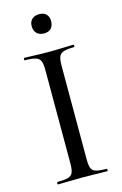

<svg xmlns="http://www.w3.org/2000/svg" viewBox="-123 -862 582 916"><g transform="rotate(-15 167.5 -404.0)"><path d="M208 -81Q208 -52 213.5 -37Q219 -22 236.5 -17Q254 -12 289 -12Q291 -12 291 -6Q291 0 289 0Q264 0 233.5 -1Q203 -2 167 -2Q132 -2 101 -1Q70 0 45 0Q43 0 43 -6Q43 -12 45 -12Q80 -12 98 -17Q116 -22 122 -37Q128 -52 128 -81V-544Q128 -573 122 -587.5Q116 -602 98 -607.5Q80 -613 45 -613Q43 -613 43 -619Q43 -625 45 -625Q70 -625 101 -623.5Q132 -622 167 -622Q203 -622 234 -623.5Q265 -625 289 -625Q291 -625 291 -619Q291 -613 289 -613Q254 -613 236.5 -607Q219 -601 213.5 -586Q208 -571 208 -542ZM168 -713Q145 -713 132 -726Q119 -739 119 -762Q119 -783 132 -795.5Q145 -808 168 -808Q191 -808 203 -795.5Q215 -783 215 -762Q215 -739 203 -726Q191 -713 168 -713Z"/></g></svg>

Font: Cormorant Garamond Light Medium
Style: Regular
Weight: 500
Version: Version 4.001